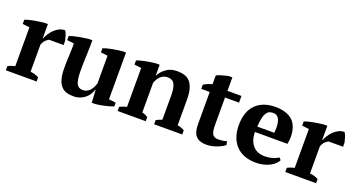

<svg xmlns="http://www.w3.org/2000/svg" viewBox="-43 -1157 3149 1700"><g transform="rotate(20 1532.0 -307.5)"><path d="M290 -385Q278 -379 262 -365Q246 -351 233 -319V-63Q253 -61 273 -55.5Q293 -50 313 -39V0H23V-39Q41 -49 57 -54Q73 -59 89 -63V-429L23 -437V-476Q39 -483 62.5 -489Q86 -495 111 -499.5Q136 -504 159.5 -507Q183 -510 199 -512H233V-379H237Q245 -401 260.5 -425Q276 -449 297 -469Q318 -489 342 -500.5Q366 -512 391 -512Q393 -512 395 -512Q406 -498 414 -472.5Q422 -447 427 -424V-385Z M502 -198Q502 -261 505 -315Q508 -369 508 -429L442 -437V-476Q458 -482 481.5 -488Q505 -494 530 -498.5Q555 -503 578.5 -506.5Q602 -510 618 -512H652Q652 -437 649 -364.5Q646 -292 646 -222Q646 -140 662.5 -104Q679 -68 724 -68Q755 -68 781.5 -91.5Q808 -115 825 -167V-429L760 -437V-476Q775 -482 797.5 -488Q820 -494 844.5 -498.5Q869 -503 893 -506.5Q917 -510 935 -512H969V-71L1035 -63V-28Q1021 -22 1000 -16Q979 -10 956 -4.5Q933 1 910.5 4.5Q888 8 870 10H836L829 -109H825Q820 -88 807 -66.5Q794 -45 773.5 -27.5Q753 -10 725 1Q697 12 663 12Q625 12 595.5 2.5Q566 -7 545 -31Q524 -55 513 -95.5Q502 -136 502 -198Z M1685 0H1420V-39Q1433 -46 1445.5 -51.5Q1458 -57 1475 -63V-298Q1475 -361 1457 -396.5Q1439 -432 1393 -432Q1355 -432 1327.5 -407.5Q1300 -383 1286 -341V-63Q1302 -59 1314.5 -53.5Q1327 -48 1341 -39V0H1076V-39Q1101 -52 1142 -63V-429L1076 -437V-476Q1089 -482 1110 -487.5Q1131 -493 1155.5 -498Q1180 -503 1205.5 -506.5Q1231 -510 1252 -512H1286V-409H1287Q1308 -451 1350 -481.5Q1392 -512 1452 -512Q1491 -512 1522 -502.5Q1553 -493 1574.5 -469Q1596 -445 1607.5 -404.5Q1619 -364 1619 -302V-63Q1659 -56 1685 -39Z M1705 -476Q1743 -500 1785 -510V-591Q1791 -597 1805.5 -602.5Q1820 -608 1836.5 -612.5Q1853 -617 1869 -621Q1885 -625 1895 -627H1929V-500H2061V-437H1929V-178Q1929 -116 1944.5 -92Q1960 -68 1996 -68Q2014 -68 2036.5 -70.5Q2059 -73 2078 -80L2085 -47Q2076 -38 2058.5 -28Q2041 -18 2018.5 -9Q1996 0 1969.5 6Q1943 12 1914 12Q1849 12 1817 -22Q1785 -56 1785 -132V-437H1705Z M2376 -455Q2356 -455 2340.5 -448Q2325 -441 2313.5 -422.5Q2302 -404 2295 -372.5Q2288 -341 2285 -293H2446Q2448 -317 2448 -337Q2448 -384 2437 -413Q2421 -455 2376 -455ZM2582 -84Q2574 -67 2556.5 -49.5Q2539 -32 2513.5 -18.5Q2488 -5 2454.5 3.5Q2421 12 2382 12Q2320 12 2272 -6.5Q2224 -25 2192 -59.5Q2160 -94 2143.5 -142Q2127 -190 2127 -250Q2127 -378 2194 -445Q2261 -512 2380 -512Q2431 -512 2475.5 -498Q2520 -484 2550 -452Q2578 -420 2590 -368Q2595 -344 2596 -314Q2596 -281 2589 -241H2282Q2283 -162 2322.5 -115Q2362 -68 2439 -68Q2472 -68 2507.5 -78Q2543 -88 2563 -104Z M2923 -385Q2911 -379 2895 -365Q2879 -351 2866 -319V-63Q2886 -61 2906 -55.5Q2926 -50 2946 -39V0H2656V-39Q2674 -49 2690 -54Q2706 -59 2722 -63V-429L2656 -437V-476Q2672 -483 2695.5 -489Q2719 -495 2744 -499.5Q2769 -504 2792.5 -507Q2816 -510 2832 -512H2866V-379H2870Q2878 -401 2893.5 -425Q2909 -449 2930 -469Q2951 -489 2975 -500.5Q2999 -512 3024 -512Q3026 -512 3028 -512Q3039 -498 3047 -472.5Q3055 -447 3060 -424V-385Z"/></g></svg>

Font: PTSerif
Style: Bold
Weight: 700
Designer: A.Korolkova, O.Umpeleva, V.Yefimov
Foundry: ParaType Ltd
Version: Version 1.000W OFL; ttfautohint (v1.2) -l 8 -r 50 -G 200 -x 